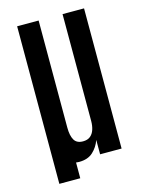

<svg xmlns="http://www.w3.org/2000/svg" viewBox="-123 -805 730 969"><g transform="rotate(-15 242.0 -320.5)"><path d="M64 90.8V-732.4H176.3V-172.9Q176.3 -130.9 189.5 -108.2Q202.6 -85.4 235.4 -85.4Q259.3 -85.4 273.7 -97.2Q288.1 -108.9 294.7 -129.2Q301.3 -149.4 301.3 -173.8V-732.4H413.6V0H301.3V-75.2Q289.1 -40 262.2 -15.1Q235.4 9.8 189.5 9.8Q174.8 9.8 160.4 5.9Q146 2 132.8 -4.4L173.3 -43V90.8Z"/></g></svg>

Font: Antonio SemiBold
Style: Regular
Weight: 600
Designer: Vernon Adams
Foundry: Vernon Adams
Version: Version 1.002